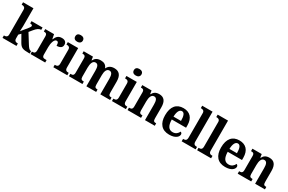

<svg xmlns="http://www.w3.org/2000/svg" viewBox="156 -2153 5329 3549"><g transform="rotate(30 2820.5 -379.0)"><path d="M16 0H314V-52H303C277 -52 238 -60 238 -117V-197L280 -241L358 -104C408 -15 444 0 582 0H596V-52H592C561 -52 535 -81 501 -136L377 -335L431 -401C479 -460 519 -487 562 -487V-536H326V-487C357 -487 375 -477 375 -460C375 -450 371 -435 349 -409L233 -267C234 -278 238 -342 238 -377V-760H16V-708H27C52 -708 93 -700 93 -647V-117C93 -60 53 -52 27 -52H16Z M614 0H927V-52H897C860 -52 833 -60 833 -119V-274C833 -355 857 -456 910 -456C945 -456 954 -428 954 -373C1028 -373 1072 -401 1072 -460C1072 -512 1041 -548 971 -548C895 -548 859 -509 830 -438H826L807 -536H619V-484H622C663 -484 688 -475 688 -416V-124C688 -61 660 -52 618 -52H614Z M1246 -628C1290 -628 1328 -650 1328 -698C1328 -748 1290 -768 1246 -768C1200 -768 1166 -748 1166 -698C1166 -650 1200 -628 1246 -628ZM1101 0H1399V-52H1388C1350 -52 1322 -65 1322 -123V-536H1101V-484H1113C1150 -484 1179 -471 1179 -417V-123C1179 -65 1151 -52 1113 -52H1101Z M1434 0H1722V-52H1719C1678 -52 1653 -61 1653 -117V-310C1653 -393 1675 -466 1735 -466C1789 -466 1806 -417 1806 -331V0H2015V-52H2012C1970 -52 1950 -61 1950 -123V-322C1950 -400 1972 -466 2031 -466C2084 -466 2104 -417 2104 -331V0H2313V-52H2310C2268 -52 2248 -61 2248 -123V-355C2248 -490 2190 -549 2090 -549C2018 -549 1969 -520 1943 -463H1938C1915 -524 1868 -549 1802 -549C1724 -549 1683 -520 1654 -464H1649L1637 -536H1439V-487H1442C1483 -487 1509 -478 1509 -421V-121C1509 -61 1483 -52 1442 -52H1434Z M2497 -628C2541 -628 2579 -650 2579 -698C2579 -748 2541 -768 2497 -768C2451 -768 2417 -748 2417 -698C2417 -650 2451 -628 2497 -628ZM2352 0H2650V-52H2639C2601 -52 2573 -65 2573 -123V-536H2352V-484H2364C2401 -484 2430 -471 2430 -417V-123C2430 -65 2402 -52 2364 -52H2352Z M2685 0H2973V-52H2969C2928 -52 2904 -61 2904 -117V-310C2904 -392 2924 -466 2987 -466C3040 -466 3057 -416 3057 -331V0H3266V-52H3262C3220 -52 3201 -61 3201 -123V-355C3201 -490 3147 -549 3048 -549C2974 -549 2934 -519 2905 -464H2900L2888 -536H2690V-484H2694C2735 -484 2760 -475 2760 -419V-121C2760 -61 2733 -52 2691 -52H2685Z M3576 10C3711 10 3767 -52 3767 -103C3767 -125 3752 -140 3735 -146C3713 -99 3674 -62 3610 -62C3526 -62 3482 -122 3480 -258H3785V-307C3785 -466 3702 -549 3566 -549C3418 -549 3333 -453 3333 -265C3333 -91 3416 10 3576 10ZM3641 -320H3481C3484 -427 3516 -486 3568 -486C3620 -486 3641 -423 3641 -320Z M3840 0H4138V-52H4127C4089 -52 4061 -65 4061 -123V-760H3840V-708H3851C3876 -708 3917 -700 3917 -647V-123C3917 -65 3889 -52 3851 -52H3840Z M4170 0H4468V-52H4457C4419 -52 4391 -65 4391 -123V-760H4170V-708H4181C4206 -708 4247 -700 4247 -647V-123C4247 -65 4219 -52 4181 -52H4170Z M4770 10C4905 10 4961 -52 4961 -103C4961 -125 4946 -140 4929 -146C4907 -99 4868 -62 4804 -62C4720 -62 4676 -122 4674 -258H4979V-307C4979 -466 4896 -549 4760 -549C4612 -549 4527 -453 4527 -265C4527 -91 4610 10 4770 10ZM4835 -320H4675C4678 -427 4710 -486 4762 -486C4814 -486 4835 -423 4835 -320Z M5036 0H5324V-52H5320C5279 -52 5255 -61 5255 -117V-310C5255 -392 5275 -466 5338 -466C5391 -466 5408 -416 5408 -331V0H5617V-52H5613C5571 -52 5552 -61 5552 -123V-355C5552 -490 5498 -549 5399 -549C5325 -549 5285 -519 5256 -464H5251L5239 -536H5041V-484H5045C5086 -484 5111 -475 5111 -419V-121C5111 -61 5084 -52 5042 -52H5036Z"/></g></svg>

Font: Noto Serif Myanmar SemiCondensed
Style: Bold
Weight: 700
Width: 4
Designer: Ben Mitchell and the Monotype Design Team
Foundry: Monotype Imaging Inc.
Version: Version 2.106